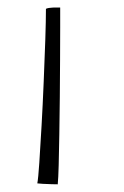

<svg xmlns="http://www.w3.org/2000/svg" viewBox="-20 -490 330 512"><path d="M134 1.5Q130 1.5 117.8 1.2Q105.5 1 93.8 0.2Q82 -0.5 79.5 -1Q82 -14 84.8 -55.5Q87.5 -97 90.8 -154Q94 -211 96.5 -271.5Q99 -332 100.8 -384Q102.5 -436 102.5 -466.5Q105.5 -468 110.5 -468.8Q115.5 -469.5 121 -469.8Q126.5 -470 131.8 -470Q137 -470 140.5 -470Q140.5 -453 140.5 -416Q140.5 -379 140.2 -331Q140 -283 139.5 -231.5Q139 -180 138.2 -132.5Q137.5 -85 136.5 -49.5Q135.5 -14 134 1.5Z"/></svg>

Font: Grandstander Thin Thin
Style: Regular
Weight: 250
Version: Version 1.200